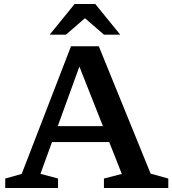

<svg xmlns="http://www.w3.org/2000/svg" viewBox="-20 -936 858 956"><path d="M210 -228.5V-308H565.5V-228.5ZM730 -71.5 818 -47V0H497.5V-47L586.5 -70L362.5 -637H387L181.5 -70.5L269 -47V0H6V-47L88 -70L333.5 -705.5H472ZM389.5 -857H416.5L308.5 -763.5H227.5L351.5 -916H454.5L578.5 -763.5H497.5Z"/></svg>

Font: Newsreader 9pt Medium
Style: Regular
Weight: 500
Designer: Hugues Gentile
Foundry: Production Type
Version: Version 1.003